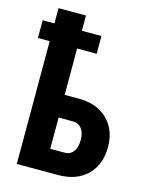

<svg xmlns="http://www.w3.org/2000/svg" viewBox="-119 -863 730 938"><g transform="rotate(15 246.0 -394.0)"><path d="M197.3 -272V-113.8H269.5Q298.3 -113.8 314.2 -135Q330.1 -156.2 330.1 -193.8Q330.1 -229.5 314.5 -250.5Q298.8 -271.5 271 -272ZM296.4 -621.1H197.3V-386.7H267.6Q360.8 -386.7 414.3 -334Q467.8 -281.2 467.8 -193.8Q467.8 -106 414.1 -53Q360.4 0 267.1 0H58.6V-621.1H-1V-710.9H58.6V-788.1H197.3V-710.9H296.4Z"/></g></svg>

Font: MAUL Condensed Bold
Style: Condensed Bold
Weight: 700
Designer: MAUL
Version: Version 1.0; 2020; ttfautohint (v1.8.3)